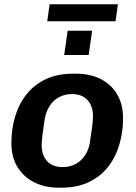

<svg xmlns="http://www.w3.org/2000/svg" viewBox="-20 -864 634 894"><path d="M254 10Q189 10 139.5 -15Q90 -40 61.5 -86Q33 -132 33 -198Q33 -262 50 -320Q67 -378 102.5 -423.5Q138 -469 192.5 -495Q247 -521 322 -521H333Q399 -521 448 -496.5Q497 -472 525 -425.5Q553 -379 553 -313Q553 -250 536 -191.5Q519 -133 484 -88Q449 -43 394.5 -16.5Q340 10 265 10ZM271 -86Q305 -86 331.5 -100Q358 -114 376 -141Q394 -168 399 -204Q405 -242 409 -273.5Q413 -305 413 -323Q413 -370 387.5 -398Q362 -426 315 -426Q282 -426 255 -411.5Q228 -397 211 -370.5Q194 -344 188 -308Q182 -269 178 -237.5Q174 -206 174 -189Q174 -141 199.5 -113.5Q225 -86 271 -86ZM200 -765 211 -844H529L518 -765ZM279 -608 295 -721H409L393 -608Z"/></svg>

Font: Chivo SemiBold
Style: Italic
Weight: 600
Italic angle: -8.05°
Designer: Hector Gatti
Foundry: Omnibus-Type
Version: Version 2.002